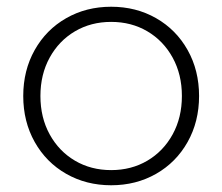

<svg xmlns="http://www.w3.org/2000/svg" viewBox="-20 -546 660 570"><path d="M49 -261Q49 -337 83 -397.5Q117 -458 176.5 -492Q236 -526 310 -526Q384 -526 443.5 -492Q503 -458 537 -397.5Q571 -337 571 -261Q571 -185 537 -124.5Q503 -64 443.5 -30Q384 4 310 4Q236 4 176.5 -30Q117 -64 83 -124.5Q49 -185 49 -261ZM520 -261Q520 -325 492.5 -375Q465 -425 417.5 -453Q370 -481 310 -481Q250 -481 202.5 -453Q155 -425 127.5 -375Q100 -325 100 -261Q100 -197 127.5 -147Q155 -97 202.5 -69Q250 -41 310 -41Q370 -41 417.5 -69Q465 -97 492.5 -147Q520 -197 520 -261Z"/></svg>

Font: Montserrat Atlas Light
Style: Regular
Weight: 300
Designer: Julieta Ulanovsky
Foundry: Julieta Ulanovsky
Version: Version 7.200